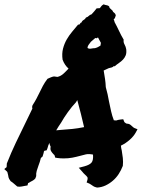

<svg xmlns="http://www.w3.org/2000/svg" viewBox="-45 -847 651 881"><path d="M234.4 -251Q263.7 -252.9 287.6 -255.4Q311.5 -257.8 340.8 -263.7Q334 -293 326.2 -324.7Q318.4 -356.4 309.6 -387.7L303.7 -377.9Q284.2 -357.4 266.1 -332Q248 -306.6 235.4 -284.2Q229.5 -275.4 223.6 -266.6Q217.8 -257.8 212.9 -249ZM478.5 -544.9Q473.6 -539.1 467.8 -537.6Q461.9 -536.1 454.1 -534.2Q449.2 -532.2 443.4 -529.3Q437.5 -526.4 430.7 -523.4Q434.6 -501 437 -484.4Q439.5 -467.8 440.4 -447.3Q445.3 -430.7 448.7 -414.6Q452.1 -398.4 455.1 -381.8Q460 -358.4 464.8 -336.4Q469.7 -314.5 477.5 -294.9Q485.4 -294.9 487.3 -293.9Q492.2 -295.9 497.6 -296.9Q502.9 -297.9 509.8 -298.8L520.5 -299.8L524.4 -290Q525.4 -285.2 534.2 -280.3Q546.9 -279.3 552.7 -274.9Q558.6 -270.5 563.5 -265.6Q567.4 -261.7 571.3 -259.8L585.9 -253.9L578.1 -239.3Q568.4 -221.7 550.3 -205.6Q532.2 -189.5 509.8 -178.7Q510.7 -172.9 511.2 -167.5Q511.7 -162.1 513.7 -156.2Q516.6 -139.6 518.6 -122.1Q520.5 -104.5 518.6 -85.9Q510.7 -65.4 499.5 -48.3Q488.3 -31.2 473.1 -18.1Q458 -4.9 439.5 3.9Q420.9 12.7 400.4 13.7Q387.7 10.7 383.3 7.3Q378.9 3.9 374 1Q371.1 -1 368.7 -2.4Q366.2 -3.9 364.3 -4.9L352.5 -9.8L356.4 -22.5Q358.4 -30.3 355.5 -34.7Q352.5 -39.1 343.8 -46.9Q340.8 -49.8 337.9 -52.7Q335 -55.7 333 -58.6L316.4 -77.1L342.8 -84Q367.2 -90.8 375.5 -101.6Q383.8 -112.3 381.8 -137.7Q362.3 -141.6 349.1 -138.7Q335.9 -135.7 322.3 -131.8Q304.7 -127 286.6 -123.5Q268.6 -120.1 247.1 -120.1Q239.3 -120.1 232.4 -120.6Q225.6 -121.1 217.8 -122.1L208 -124Q206.1 -134.8 204.1 -136.2Q202.1 -137.7 200.2 -139.6Q195.3 -144.5 189.9 -152.8Q184.6 -161.1 187.5 -173.8Q182.6 -182.6 181.6 -191.4Q175.8 -179.7 172.9 -167L168.9 -157.2L159.2 -155.3Q157.2 -154.3 156.2 -150.9Q155.3 -147.5 155.3 -145.5L150.4 -128.9Q148.4 -127 146.5 -125.5Q144.5 -124 142.6 -122.1Q140.6 -113.3 137.7 -104.5Q134.8 -95.7 131.8 -87.9Q127 -75.2 123.5 -63Q120.1 -50.8 121.1 -39.1L117.2 -28.3Q112.3 -22.5 106.4 -19Q100.6 -15.6 94.7 -12.7Q92.8 -10.7 89.4 -9.3Q85.9 -7.8 84 -6.8L81.1 3.9L69.3 5.9Q58.6 7.8 54.2 8.8Q49.8 9.8 43.9 9.8L34.2 8.8Q23.4 0 17.6 -5.4Q11.7 -10.7 3.9 -15.6Q-4.9 -27.3 -5.9 -33.2Q-6.8 -39.1 -7.8 -43.9Q-9.8 -49.8 -10.3 -53.7Q-10.7 -57.6 -12.7 -59.6L-25.4 -71.3L-14.6 -80.1L-13.7 -96.7Q5.9 -146.5 27.8 -192.4Q49.8 -238.3 73.2 -286.1Q81.1 -301.8 88.4 -317.4Q95.7 -333 103.5 -348.6Q102.5 -351.6 102.5 -355.5Q102.5 -359.4 104.5 -364.3Q115.2 -380.9 122.1 -394Q128.9 -407.2 135.7 -420.9Q143.6 -437.5 151.9 -453.1Q160.2 -468.8 172.9 -485.4L188.5 -492.2Q191.4 -493.2 195.3 -494.6Q199.2 -496.1 204.1 -496.1L218.8 -494.1Q234.4 -498 246.1 -508.8Q257.8 -519.5 269.5 -532.2Q251 -548.8 242.2 -573.2Q238.3 -600.6 244.1 -623.5Q250 -646.5 261.2 -666Q272.5 -685.5 286.6 -702.1Q300.8 -718.8 313.5 -734.4Q319.3 -732.4 321.8 -737.8Q324.2 -743.2 329.1 -744.1Q332 -752 338.9 -755.4Q345.7 -758.8 349.6 -766.6Q357.4 -768.6 362.3 -773.9Q367.2 -779.3 375 -781.2Q383.8 -791 388.2 -795.9Q392.6 -800.8 398.4 -808.6Q403.3 -809.6 405.8 -809.1Q408.2 -808.6 413.1 -809.6Q418 -816.4 420.9 -819.8Q423.8 -823.2 430.7 -827.1Q436.5 -824.2 443.8 -823.2Q451.2 -822.3 456.1 -817.4Q456.1 -812.5 459 -809.6Q461.9 -806.6 464.8 -804.2Q467.8 -801.8 470.2 -799.3Q472.7 -796.9 473.6 -793Q480.5 -787.1 482.4 -785.2Q484.4 -783.2 486.3 -776.4Q484.4 -771.5 482.9 -766.1Q481.4 -760.7 476.6 -758.8Q481.4 -747.1 480.5 -746.1Q491.2 -726.6 501 -705.6Q510.7 -684.6 522.5 -665Q520.5 -653.3 526.4 -643.1Q532.2 -632.8 534.2 -621.1Q536.1 -603.5 531.7 -592.8Q527.3 -582 519.5 -573.7Q511.7 -565.4 501 -558.1Q490.2 -550.8 480.5 -542ZM416 -637.7Q418 -646.5 418 -650.4Q414.1 -656.2 411.1 -663.1Q408.2 -669.9 404.3 -675.8Q399.4 -668.9 392.6 -672.9Q387.7 -668 382.3 -664.1Q377 -660.2 372.1 -655.3Q366.2 -646.5 361.8 -641.6Q357.4 -636.7 356.4 -627Q363.3 -622.1 373 -624Q382.8 -626 390.6 -626Q398.4 -627.9 404.3 -630.9Q410.2 -633.8 416 -637.7Z"/></svg>

Font: Permanent Marker
Style: Regular
Weight: 400
Designer: Font Diner, Inc
Foundry: Font Diner, Inc
Version: Version 1.001